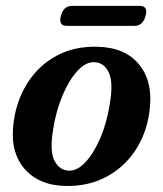

<svg xmlns="http://www.w3.org/2000/svg" viewBox="-20 -622 554 653"><path d="M311 -463Q407 -461 454.8 -400.5Q502.5 -340 488 -240.5Q477.5 -165.5 438.8 -108.2Q400 -51 339.5 -19.5Q279 12 203 10.5Q110 8.5 61 -50.8Q12 -110 27 -211Q37.5 -284 74.8 -341.8Q112 -399.5 172 -432.2Q232 -465 311 -463ZM213 -41.5Q242 -40 270.2 -70Q298.5 -100 320.8 -151.5Q343 -203 353 -266.5Q366 -339 350.8 -373.5Q335.5 -408 303 -410.5Q272.5 -412.5 243.5 -381Q214.5 -349.5 192.5 -297Q170.5 -244.5 161 -183.5Q148.5 -111 164.2 -77.5Q180 -44 213 -41.5ZM187 -568Q196 -602 225.5 -602H455Q484.5 -602 475 -568Q466 -534 437 -534H207.5Q178 -534 187 -568Z"/></svg>

Font: Fraunces 72pt Soft SemiBold
Style: Italic
Weight: 600
Italic angle: -16°
Version: Version 1.000;[b76b70a41]